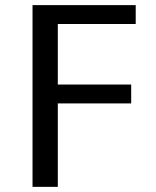

<svg xmlns="http://www.w3.org/2000/svg" viewBox="-20 -726 606 746"><path d="M106.4 -706.1H507.3V-632.8H204.6V-397.5H489.7V-324.2H204.6V0H106.4Z"/></svg>

Font: Monda
Style: Regular
Weight: 400
Designer: Vernon Adams
Foundry: Vernon Adams
Version: Version 2.100; ttfautohint (v1.8.3)